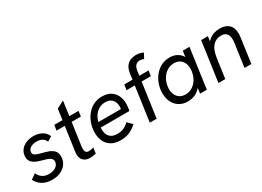

<svg xmlns="http://www.w3.org/2000/svg" viewBox="-19 -1380 2821 2064"><g transform="rotate(-30 1391.5 -348.5)"><path d="M209 8Q157 8 118.5 -7.5Q80 -23 54.5 -48.5Q29 -74 16 -102L80 -147Q94 -109 127 -86Q160 -63 210 -63Q243 -63 270 -73.5Q297 -84 313.5 -104Q330 -124 330 -150Q330 -171 317.5 -184.5Q305 -198 281 -207.5Q257 -217 221 -226Q195 -233 169.5 -242Q144 -251 123 -264.5Q102 -278 89.5 -298.5Q77 -319 77 -349Q77 -394 101 -428Q125 -462 167.5 -481.5Q210 -501 265 -501Q322 -501 366 -476.5Q410 -452 430 -405L373 -369Q358 -404 329 -418.5Q300 -433 262 -433Q219 -433 187.5 -413.5Q156 -394 156 -360Q156 -336 178 -323Q200 -310 249 -298Q288 -289 326 -275.5Q364 -262 389 -236.5Q414 -211 414 -164Q414 -112 387.5 -73.5Q361 -35 315 -13.5Q269 8 209 8Z M679 8Q647 8 622 -3.5Q597 -15 582.5 -38.5Q568 -62 568 -99Q568 -106 568.5 -113.5Q569 -121 570 -128L640 -625L732 -673L658 -146Q657 -139 656.5 -131.5Q656 -124 656 -116Q656 -89 666.5 -75.5Q677 -62 702 -62Q714 -62 729.5 -64.5Q745 -67 762 -73L752 -3Q733 2 714 5Q695 8 679 8ZM510 -427 520 -493H821L812 -427Z M1058 8Q989 8 943.5 -19.5Q898 -47 876 -94Q854 -141 854 -199Q854 -255 871 -308.5Q888 -362 921.5 -405.5Q955 -449 1003 -475Q1051 -501 1112 -501Q1180 -501 1222 -474Q1264 -447 1284 -402.5Q1304 -358 1304 -305Q1304 -286 1301 -261Q1298 -236 1293 -218H938Q937 -211 937 -205Q937 -199 937 -193Q937 -134 969 -101.5Q1001 -69 1060 -69Q1105 -69 1139.5 -84Q1174 -99 1206 -130L1261 -74Q1214 -31 1165.5 -11.5Q1117 8 1058 8ZM1224 -266Q1226 -283 1227 -293Q1228 -303 1228 -319Q1228 -347 1216 -372.5Q1204 -398 1179 -414Q1154 -430 1113 -430Q1069 -430 1034.5 -409.5Q1000 -389 977.5 -355.5Q955 -322 946 -282H1250Z M1421 0 1481 -427H1379L1389 -493H1491L1500 -559Q1508 -617 1531 -648.5Q1554 -680 1586.5 -692.5Q1619 -705 1655 -705Q1684 -705 1704.5 -699Q1725 -693 1743 -684L1710 -622Q1699 -628 1686.5 -631Q1674 -634 1663 -634Q1627 -634 1608 -611.5Q1589 -589 1584 -554L1576 -493H1690L1681 -427H1566L1506 0Z M1891 8Q1831 8 1787 -19.5Q1743 -47 1719.5 -95Q1696 -143 1696 -205Q1696 -263 1714.5 -316Q1733 -369 1767.5 -411Q1802 -453 1849 -477Q1896 -501 1953 -501Q2001 -501 2036.5 -483.5Q2072 -466 2094 -436Q2116 -406 2121 -367L2094 -346L2115 -493H2198L2129 0H2045L2065 -147L2090 -125Q2071 -82 2042 -52.5Q2013 -23 1975 -7.5Q1937 8 1891 8ZM1907 -70Q1949 -70 1983 -88.5Q2017 -107 2041 -138Q2065 -169 2077.5 -207Q2090 -245 2090 -285Q2090 -327 2075 -358Q2060 -389 2032 -406.5Q2004 -424 1965 -424Q1923 -424 1888.5 -405.5Q1854 -387 1830 -356.5Q1806 -326 1793 -287.5Q1780 -249 1780 -209Q1780 -167 1795.5 -135.5Q1811 -104 1839.5 -87Q1868 -70 1907 -70Z M2273 0 2343 -493H2427L2412 -388L2391 -390Q2410 -428 2438 -452.5Q2466 -477 2501 -489Q2536 -501 2575 -501Q2648 -501 2688 -463Q2728 -425 2728 -352Q2728 -341 2727.5 -331Q2727 -321 2725 -310L2682 0H2597L2637 -284Q2639 -296 2639.5 -306Q2640 -316 2640 -329Q2640 -380 2617.5 -404Q2595 -428 2551 -428Q2487 -428 2446.5 -383Q2406 -338 2392 -243L2358 0Z"/></g></svg>

Font: Hanken Grotesk
Style: Italic
Weight: 400
Italic angle: -8°
Designer: Alfredo Marco Pradil
Foundry: Hanken Design Co.
Version: Version 3.013